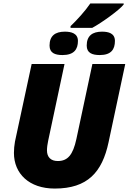

<svg xmlns="http://www.w3.org/2000/svg" viewBox="-20 -1086 748 1116"><path d="M390 -934V-924H516C567 -951 675 -1028 699 -1060V-1066H505C476 -1023 426 -968 390 -934ZM343 -766C410 -766 433 -799 433 -848C433 -893 393 -902 357 -902C301 -902 268 -878 268 -821C268 -778 300 -766 343 -766ZM560 -766C626 -766 648 -799 648 -848C648 -893 610 -902 573 -902C517 -902 484 -878 484 -821C484 -778 516 -766 560 -766ZM298 10C489 10 574 -85 611 -259L708 -714H517L424 -278C404 -185 373 -150 316 -150C275 -150 253 -173 253 -212C253 -229 256 -249 260 -268L355 -714H164L67 -263C63 -242 61 -217 61 -197C61 -77 149 10 298 10Z"/></svg>

Font: Noto Sans Black
Style: Italic
Weight: 900
Italic angle: -12°
Designer: Monotype Design Team
Foundry: Monotype Imaging Inc.
Version: Version 2.013